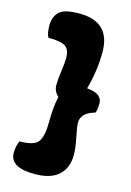

<svg xmlns="http://www.w3.org/2000/svg" viewBox="-120 -802 620 910"><g transform="rotate(15 189.5 -347.0)"><path d="M35 -83Q105 -83 126 -109.5Q147 -136 147 -209Q147 -282 159 -334Q135 -356 135 -385.5Q135 -415 141 -457Q147 -499 147 -520Q147 -564 124 -578.5Q101 -593 41 -593Q30 -611 30 -651.5Q30 -692 54 -717Q78 -742 154 -742Q306 -742 306 -593Q306 -500 280 -409Q322 -405 338.5 -390.5Q355 -376 355 -357Q355 -324 348 -308Q280 -290 280 -240Q280 -223 290.5 -172Q301 -121 301 -87Q301 -24 262 12Q223 48 144 48Q23 48 23 -24Q23 -55 35 -83Z"/></g></svg>

Font: Chela One Cyrilic
Style: Regular
Weight: 400
Designer: Miguel Hernandez
Foundry: LatinoType
Version: Version 1.001